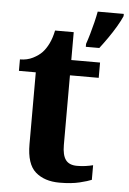

<svg xmlns="http://www.w3.org/2000/svg" viewBox="-54 -800 571 851"><g transform="rotate(5 231.0 -375.0)"><path d="M243 10Q176 10 136 -25Q96 -60 96 -148V-468H21V-519Q53 -519 78.5 -532Q104 -545 119 -561Q134 -577 146 -601.5Q158 -626 165 -660H248V-536H376V-468H248V-158Q248 -113 263.5 -92Q279 -71 314 -71Q334 -71 351.5 -73.5Q369 -76 385 -80V-15Q369 -8 332.5 1Q296 10 243 10ZM307 -613Q314 -633 321.5 -659Q329 -685 335.5 -711.5Q342 -738 346 -760H462V-750Q453 -729 437 -702Q421 -675 402.5 -648.5Q384 -622 367 -600H307Z"/></g></svg>

Font: Noto Serif Thai
Style: Regular
Weight: 400
Designer: Monotype Design Team
Foundry: Monotype Imaging Inc.
Version: Version 2.001